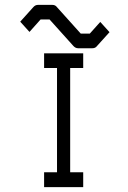

<svg xmlns="http://www.w3.org/2000/svg" viewBox="-20 -816 526 788"><path d="M161 -597H321.5V-537H268V-109H321.5V-48H161V-109H214V-537H161ZM82 -706 63 -727 117 -787Q125 -796 136 -796H194.5Q207 -796 213.5 -787L311.5 -678H348.5L391.5 -726L410.5 -705L429.5 -684L378 -627Q371.5 -618 359 -618H300.5Q290 -618 281.5 -627L183.5 -736H146.5L101 -685Z"/></svg>

Font: 3270 Nerd Font Mono SemCond
Style: Regular
Weight: 400
Monospace: yes
Version: Version 3.0.1;Nerd Fonts 3.1.1